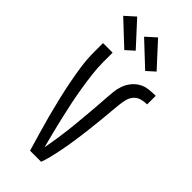

<svg xmlns="http://www.w3.org/2000/svg" viewBox="-302 -1043 1105 1105"><g transform="rotate(45 250.0 -491.0)"><path d="M205 0Q189 -54 173 -108.5Q157 -163 142.5 -217.5Q128 -272 115 -327Q102 -382 91 -437.5Q80 -493 72 -549Q64 -605 64 -662V-735H142V-662Q142 -612 148 -562Q154 -512 162 -463Q170 -414 180 -365Q190 -316 201.5 -267Q213 -218 225 -169.5Q237 -121 250 -73Q255 -100 259.5 -128Q264 -156 268 -183.5Q272 -211 275.5 -239Q279 -267 281.5 -295Q284 -323 286.5 -350.5Q289 -378 291.5 -406Q294 -434 296 -462Q298 -490 300 -518Q302 -546 304.5 -574Q307 -602 316 -628.5Q325 -655 342.5 -677.5Q360 -700 384 -714Q408 -728 436.5 -731.5Q465 -735 493 -735V-665Q469 -665 446.5 -658.5Q424 -652 409 -634.5Q394 -617 388.5 -594Q383 -571 380.5 -548Q378 -525 376 -502Q374 -479 372 -456Q370 -433 367.5 -410Q365 -387 362.5 -364Q360 -341 357.5 -318Q355 -295 351.5 -272Q348 -249 345 -226Q342 -203 338 -180Q334 -157 329.5 -134.5Q325 -112 320 -89Q315 -66 309 -44Q303 -22 295 0ZM349 -793 205 -928 265 -982 398 -837ZM179 -793 35 -928 95 -982 228 -837Z"/></g></svg>

Font: Zed Sans
Style: Regular
Weight: 400
Designer: Belleve Invis
Foundry: Belleve Invis
Version: Version 1.0.0; ttfautohint (v1.8.4)